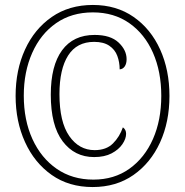

<svg xmlns="http://www.w3.org/2000/svg" viewBox="-20 -745 747 775"><path d="M354 10Q258 10 188.5 -39Q119 -88 81 -171.5Q43 -255 43 -358Q43 -462 81 -545Q119 -628 189 -676.5Q259 -725 355 -725Q450 -725 519.5 -676.5Q589 -628 626.5 -545Q664 -462 664 -358Q664 -253 626 -170Q588 -87 518.5 -38.5Q449 10 354 10ZM357 -20Q441 -20 502.5 -64Q564 -108 597.5 -184Q631 -260 631 -358Q631 -456 597.5 -532Q564 -608 502 -651.5Q440 -695 355 -695Q269 -695 206.5 -651.5Q144 -608 110 -531.5Q76 -455 76 -359Q76 -260 111 -183.5Q146 -107 209 -63.5Q272 -20 357 -20ZM360 -111Q281 -111 233 -174.5Q185 -238 185 -363Q185 -480 230.5 -542Q276 -604 362 -604Q426 -604 458.5 -573.5Q491 -543 491 -506Q491 -488 483.5 -477Q476 -466 463 -465Q463 -494 453.5 -519.5Q444 -545 421 -560.5Q398 -576 360 -576Q290 -576 255 -521Q220 -466 220 -365Q220 -253 259.5 -196Q299 -139 362 -139Q409 -139 436 -166Q463 -193 476 -231Q489 -222 489 -205Q489 -185 474 -163Q459 -141 430.5 -126Q402 -111 360 -111Z"/></svg>

Font: Noto Serif Condensed ExtraLight
Style: Regular
Weight: 200
Width: 3
Designer: Monotype Design Team
Foundry: Monotype Imaging Inc.
Version: Version 2.013; ttfautohint (v1.8.4.7-5d5b)